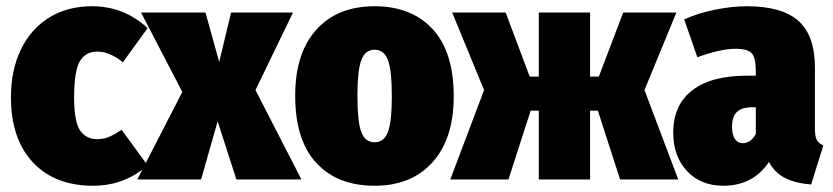

<svg xmlns="http://www.w3.org/2000/svg" viewBox="-20 -574 2663 614"><path d="M452 -484 373 -375Q330 -409 292 -409Q253 -409 235 -377.5Q217 -346 217 -263Q217 -185 236 -157Q255 -129 291 -129Q311 -129 328 -136Q345 -143 369 -159L452 -45Q377 20 278 20Q155 20 85 -55Q15 -130 15 -263Q15 -350 47 -416Q79 -482 137.5 -518Q196 -554 274 -554Q377 -554 452 -484Z M797 -286 944 0H736L676 -186L623 0H419L563 -280L431 -534H637L681 -376L719 -534H917Z M1431 -266Q1431 -131 1363.5 -55.5Q1296 20 1178 20Q1059 20 991.5 -53Q924 -126 924 -268Q924 -404 991.5 -479Q1059 -554 1178 -554Q1296 -554 1363.5 -481Q1431 -408 1431 -266ZM1123 -268Q1123 -184 1135.5 -151.5Q1148 -119 1178 -119Q1208 -119 1220.5 -152Q1233 -185 1233 -266Q1233 -349 1220.5 -382Q1208 -415 1178 -415Q1148 -415 1135.5 -382Q1123 -349 1123 -268Z M2143 -534 2041 -286 2149 0H1963L1892 -220H1867V0H1703V-220H1677L1606 0H1420L1528 -286L1426 -534H1597L1674 -329H1703V-534H1867V-329H1895L1973 -534Z M2613 -109 2574 16Q2524 12 2491 -4.5Q2458 -21 2439 -56Q2388 20 2293 20Q2221 20 2177 -27Q2133 -74 2133 -150Q2133 -238 2193.5 -285Q2254 -332 2369 -332H2397V-346Q2397 -389 2384 -403.5Q2371 -418 2332 -418Q2285 -418 2210 -391L2168 -512Q2212 -532 2266.5 -543Q2321 -554 2368 -554Q2481 -554 2533.5 -507Q2586 -460 2586 -358V-165Q2586 -139 2591.5 -127.5Q2597 -116 2613 -109ZM2397 -145V-231H2386Q2352 -231 2336.5 -216Q2321 -201 2321 -169Q2321 -144 2330 -130Q2339 -116 2355 -116Q2380 -116 2397 -145Z"/></svg>

Font: Fira Sans Condensed Black
Style: Regular
Weight: 900
Width: 3
Designer: Carrois Corporate & Edenspiekermann AG
Foundry: Carrois Corporate GbR & Edenspiekermann AG
Version: Version 4.203